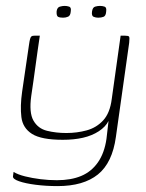

<svg xmlns="http://www.w3.org/2000/svg" viewBox="-20 -520 495 651"><path d="M175 111Q136 111 101 106.5Q66 102 44.5 94.5Q23 87 24 78L26 63Q41 72 65 78Q89 84 117 87.5Q145 91 173 91Q221 91 255.5 76.5Q290 62 312 30.5Q334 -1 341 -49L348 -110Q338 -90 315 -75Q292 -60 261.5 -53Q231 -46 193 -46Q120 -46 88.5 -66Q57 -86 52.5 -123Q48 -160 55 -209L78 -366Q80 -381 82 -388Q84 -395 87 -397Q90 -399 97 -399H115Q111 -373 107.5 -347.5Q104 -322 100.5 -297Q97 -272 93.5 -246.5Q90 -221 86 -195Q78 -138 93.5 -111Q109 -84 139.5 -76.5Q170 -69 205 -69Q241 -69 274 -78Q307 -87 330 -112Q353 -137 359 -185L389 -399H404Q415 -399 417.5 -396Q420 -393 418 -375L373 -56Q361 32 312 71.5Q263 111 175 111ZM313 -460Q305 -460 297.5 -463Q290 -466 292 -481Q294 -495 302.5 -497.5Q311 -500 319 -500Q327 -500 334.5 -497.5Q342 -495 340 -481Q339 -466 331 -463Q323 -460 313 -460ZM194 -460Q183 -460 177 -463Q171 -466 172 -482Q174 -495 183 -497.5Q192 -500 199 -500Q207 -500 214.5 -497.5Q222 -495 220 -482Q219 -467 211 -463.5Q203 -460 194 -460Z"/></svg>

Font: Genos Thin ExtraLight
Style: Italic
Weight: 250
Italic angle: -8°
Version: Version 1.010